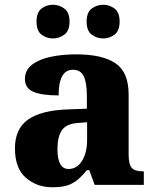

<svg xmlns="http://www.w3.org/2000/svg" viewBox="-20 -779 654 809"><path d="M200 10Q135 10 89 -30Q43 -70 43 -154Q43 -236 98 -275Q153 -314 265 -318L346 -321V-375Q346 -430 333 -457.5Q320 -485 287 -485Q227 -485 227 -377Q155 -377 120 -392.5Q85 -408 85 -446Q85 -483 114.5 -506Q144 -529 193 -539.5Q242 -550 301 -550Q411 -550 466.5 -512.5Q522 -475 522 -381V-128Q522 -87 535 -72Q548 -57 582 -57H586V0H379L356 -62H346Q324 -35 304.5 -19.5Q285 -4 261 3Q237 10 200 10ZM269 -67Q304 -67 325.5 -101Q347 -135 347 -191V-264L310 -261Q260 -258 241 -230.5Q222 -203 222 -151Q222 -67 269 -67ZM415 -617Q388 -617 366.5 -633Q345 -649 345 -688Q345 -727 366.5 -743Q388 -759 415 -759Q441 -759 462.5 -743Q484 -727 484 -688Q484 -649 462.5 -633Q441 -617 415 -617ZM203 -617Q176 -617 155 -633Q134 -649 134 -688Q134 -727 155 -743Q176 -759 203 -759Q229 -759 251 -743Q273 -727 273 -688Q273 -649 251 -633Q229 -617 203 -617Z"/></svg>

Font: Noto Serif Telugu ExtraBold
Style: Regular
Weight: 800
Designer: Jelle Bosma - Monotype Design Team
Foundry: Monotype Imaging Inc.
Version: Version 2.005; ttfautohint (v1.8.4.7-5d5b)